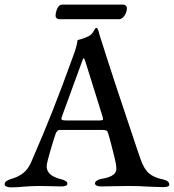

<svg xmlns="http://www.w3.org/2000/svg" viewBox="-23 -804 751 829"><path d="M-3 -9Q-3 -23 27 -32Q56 -40 77.5 -57Q99 -74 112 -105Q164 -224 204.5 -326.5Q245 -429 294 -565Q308 -601 312 -631Q341 -638 360 -648Q372 -654 379.5 -666.5Q387 -679 389 -682Q395 -686 398 -680Q401 -675 403 -668Q405 -661 406 -656Q466 -465 563 -178L583 -119Q599 -73 621 -55Q643 -37 678 -30Q693 -27 700.5 -21Q708 -15 708 -7Q708 4 682 4L620 2Q577 -1 535 -1L467 0Q447 1 414 1Q402 1 394.5 -2.5Q387 -6 387 -12Q387 -19 395.5 -24.5Q404 -30 417 -32Q452 -38 467 -50Q482 -62 479 -82Q478 -100 468.5 -136.5Q459 -173 450 -208Q448 -213 443 -231Q441 -238 436 -240.5Q431 -243 419 -243H234Q224 -243 217 -226Q207 -196 194 -151.5Q181 -107 179 -93Q173 -47 238 -31Q268 -24 268 -11Q268 1 241 1Q216 1 201 0L144 -1Q129 -1 109 0Q89 1 79 2Q51 5 25 5Q13 5 5 1.5Q-3 -2 -3 -9ZM408 -284Q414 -284 418 -285Q422 -286 422 -289Q422 -290 420 -300L346 -537Q341 -553 338 -553Q336 -553 331 -538L244 -300L242 -292Q242 -287 247 -285.5Q252 -284 262 -284ZM217 -735Q217 -751 224.5 -767.5Q232 -784 245 -784H510Q516 -784 520.5 -779.5Q525 -775 525 -770Q525 -752 514.5 -736.5Q504 -721 491 -721H233Q226 -721 221.5 -725.5Q217 -730 217 -735Z"/></svg>

Font: EB Garamond Medium
Style: Regular
Weight: 500
Designer: Georg Duffner and Octavio Pardo
Foundry: Georg Duffner
Version: Version 1.000